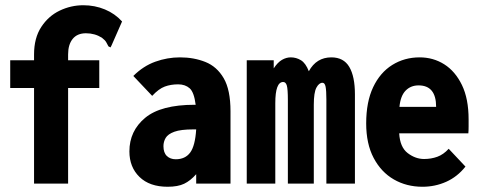

<svg xmlns="http://www.w3.org/2000/svg" viewBox="-20 -701 1840 733"><path d="M110 -365H19V-471H110V-493Q110 -556 137.5 -598Q165 -640 208 -660.5Q251 -681 298 -681Q342 -681 380.5 -665Q419 -649 446 -619L406 -528L402 -520L394 -524Q390 -531 386 -539Q382 -547 369 -557Q342 -574 308 -574Q275 -574 257.5 -552.5Q240 -531 240 -493V-471H359V-365H240V0H110Z M620 12Q551 12 512.5 -25.5Q474 -63 474 -123Q474 -201 534 -251Q594 -301 723 -301Q725 -301 727 -301Q721 -349 704 -364Q687 -379 660 -379Q632 -379 609 -370.5Q586 -362 561 -335L489 -411Q527 -449 573 -465.5Q619 -482 667 -482Q720 -482 764 -464.5Q808 -447 834 -402.5Q860 -358 860 -276V0H729V-36Q707 -11 683 0.5Q659 12 620 12ZM604 -143Q604 -118 617 -105.5Q630 -93 651 -93Q687 -93 706 -118.5Q725 -144 729 -207Q722 -207 718 -207Q670 -207 645.5 -198Q621 -189 612.5 -174.5Q604 -160 604 -143Z M922 0V-471H1025V-440Q1040 -463 1056.5 -472.5Q1073 -482 1090 -482Q1111 -482 1129 -471Q1147 -460 1159 -429Q1188 -482 1245 -482Q1292 -482 1313.5 -445.5Q1335 -409 1335 -341V0H1226V-321Q1226 -355 1223 -370Q1220 -385 1211 -385Q1198 -385 1188 -366.5Q1178 -348 1178 -301V0H1079V-319Q1079 -361 1075 -374.5Q1071 -388 1061 -388Q1031 -388 1031 -307V0Z M1593 12Q1532 12 1483.5 -16Q1435 -44 1406.5 -98Q1378 -152 1378 -230Q1378 -312 1404.5 -368Q1431 -424 1477.5 -453Q1524 -482 1582 -482Q1634 -482 1676 -455.5Q1718 -429 1743.5 -376.5Q1769 -324 1769 -245Q1769 -234 1769 -218Q1769 -202 1768 -192H1504Q1507 -139 1536.5 -116.5Q1566 -94 1599 -94Q1626 -94 1649.5 -102.5Q1673 -111 1693 -133L1757 -65Q1726 -26 1683.5 -7Q1641 12 1593 12ZM1505 -293H1645Q1645 -375 1578 -375Q1548 -375 1528.5 -355Q1509 -335 1505 -293Z"/></svg>

Font: Inconsolata SemiCondensed Black
Style: Regular
Weight: 900
Width: 4
Monospace: yes
Designer: Raph Levien, Cyreal, Brenton Simpson
Foundry: Raph Levien, Cyreal, Google
Version: Version 3.001; ttfautohint (v1.8.2.53-6de2)